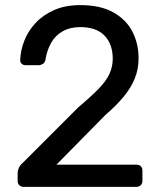

<svg xmlns="http://www.w3.org/2000/svg" viewBox="-20 -731 627 751"><path d="M72 0Q62 0 55.5 -6.5Q49 -13 49 -23V-55Q49 -64 54 -75Q59 -86 74 -99L286 -311Q337 -354 366.5 -384.5Q396 -415 408.5 -443Q421 -471 421 -501Q421 -558 389 -591.5Q357 -625 294 -625Q254 -625 225 -608.5Q196 -592 180 -563.5Q164 -535 158 -499Q156 -486 147.5 -481Q139 -476 132 -476H80Q71 -476 65 -481.5Q59 -487 59 -495Q60 -533 75 -571.5Q90 -610 119.5 -641.5Q149 -673 192.5 -692Q236 -711 294 -711Q373 -711 423.5 -682.5Q474 -654 498 -607Q522 -560 522 -504Q522 -460 507 -423.5Q492 -387 463.5 -352.5Q435 -318 393 -282L201 -87H513Q524 -87 530.5 -81Q537 -75 537 -64V-23Q537 -13 530.5 -6.5Q524 0 513 0Z"/></svg>

Font: DVN-Rubik
Style: Regular
Weight: 400
Designer: Hubert and Fischer
Foundry: Hubert & Fischer
Version: Version 2.102